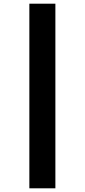

<svg xmlns="http://www.w3.org/2000/svg" viewBox="-20 -791 459 1040"><path d="M139 -771H280V229H139Z"/></svg>

Font: Noto Sans ExtraCondensed Black
Style: Regular
Weight: 900
Width: 2
Designer: Monotype Design Team
Foundry: Monotype Imaging Inc.
Version: Version 2.013; ttfautohint (v1.8.4.7-5d5b)